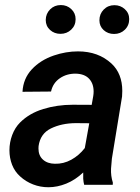

<svg xmlns="http://www.w3.org/2000/svg" viewBox="-20 -746 565 775"><path d="M225.6 -725.6Q250.5 -725.6 267.8 -709.2Q285.2 -692.9 285.2 -668.5Q285.2 -643.1 267.3 -626.2Q249.5 -609.4 224.1 -609.4Q199.2 -609.4 181.9 -625.2Q164.6 -641.1 164.6 -665.5Q165 -690.9 182.4 -708.3Q199.7 -725.6 225.6 -725.6ZM441.9 -725.1Q466.3 -725.1 483.9 -709Q501.5 -692.9 501.5 -668.9Q501.5 -643.1 483.9 -626Q466.3 -608.9 440.4 -608.9Q415.5 -608.9 398.4 -624.5Q381.3 -640.1 381.3 -664.1Q381.3 -689.9 398.7 -707.5Q416 -725.1 441.9 -725.1ZM319.8 0Q316.9 -10.3 315.9 -24.9V-49.8Q283.7 -19.5 247.6 -4.9Q211.4 9.8 175.3 9.8Q143.1 9.8 113.8 -1.5Q84.5 -12.7 61.5 -33.7Q39.6 -53.2 28.8 -80.8Q18.1 -108.4 18.1 -139.2Q18.1 -171.4 29.3 -201.2Q40.5 -231 61 -251.5Q98.1 -288.6 154.3 -305.9Q210.4 -323.2 273.9 -323.2L350.1 -322.8L356.4 -358.4Q357.9 -368.2 357.9 -376.5Q357.9 -408.7 339.6 -428.2Q321.3 -447.8 286.1 -448.7Q249 -449.2 221.2 -429.9Q193.4 -410.6 186 -376.5L70.8 -375.5Q73.7 -428.7 108.4 -466.1Q143.1 -503.4 197.3 -522Q246.1 -538.6 294.9 -538.6Q377 -538.6 430.2 -489.3Q473.6 -448.7 473.6 -378.9Q473.6 -364.3 472.7 -356.4L431.6 -105.5L428.2 -65.4Q426.8 -36.1 435.5 -8.8L435.1 0ZM322.3 -148.4 340.3 -248.5 285.2 -249Q228.5 -248.5 185.5 -227.5Q142.6 -206.5 135.7 -156.2Q135.3 -152.8 135.3 -146Q135.3 -118.2 153.3 -101.8Q171.4 -85.4 201.2 -85Q236.3 -84 267.8 -101.3Q299.3 -118.7 322.3 -148.4Z"/></svg>

Font: Mardoto Medium
Style: Italic
Weight: 500
Italic angle: -12°
Designer: Christian Robertson, Vahan Hovhannisyan
Foundry: Google
Version: Version 1.000